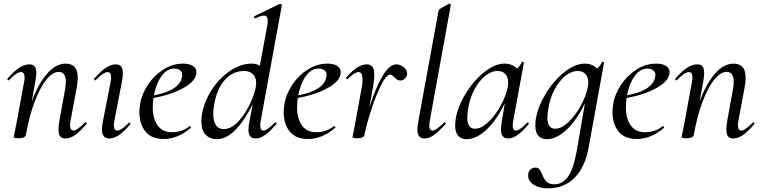

<svg xmlns="http://www.w3.org/2000/svg" viewBox="-20 -746 4150 1047"><path d="M84 -376Q113 -395 140 -395Q160 -395 169 -383.5Q178 -372 178 -347Q178 -332 173 -302L153 -192Q189 -290 237 -344.5Q285 -399 338 -399Q371 -399 387.5 -380Q404 -361 404 -322Q404 -299 398 -267L365 -89Q362 -74 362 -64Q362 -34 381 -34Q391 -34 406 -45Q421 -56 443 -77Q445 -79 446 -79Q449 -79 451 -75.5Q453 -72 451 -69Q417 -29 390 -10Q363 9 337 9Q317 9 308 -2.5Q299 -14 299 -40Q299 -57 304 -89L333 -248Q339 -278 339 -300Q339 -354 300 -354Q268 -354 234 -313Q200 -272 170 -194Q140 -116 121 -9Q119 -1 109 3.5Q99 8 82 8Q55 8 55 1L59 -19Q68 -62 70 -74L111 -297Q114 -312 114 -322Q114 -353 95 -353Q71 -353 29 -309Q28 -308 26 -308Q23 -308 21 -311.5Q19 -315 21 -317Q55 -357 84 -376Z M630 -10Q602 9 576 9Q536 9 536 -40Q536 -61 542 -89L583 -297Q586 -312 586 -323Q586 -353 567 -353Q556 -353 539 -341.5Q522 -330 502 -309Q501 -308 499 -308Q496 -308 493.5 -311.5Q491 -315 494 -317Q560 -395 611 -395Q631 -395 640.5 -383.5Q650 -372 650 -348Q650 -325 645 -302L604 -89Q601 -74 601 -63Q601 -34 619 -34Q642 -34 682 -76Q683 -77 685 -77Q689 -77 691 -73.5Q693 -70 690 -68Q657 -29 630 -10Z M1015 -58Q1018 -58 1020.5 -55Q1023 -52 1021 -49Q950 12 872 12Q806 12 773 -29Q740 -70 740 -135Q740 -157 745 -185Q755 -237 788.5 -286.5Q822 -336 872 -367.5Q922 -399 978 -399Q1013 -399 1032 -386.5Q1051 -374 1051 -353Q1051 -306 982.5 -267.5Q914 -229 817 -212Q813 -188 813 -160Q813 -99 839.5 -62Q866 -25 917 -25Q972 -25 1014 -58ZM972 -324Q974 -334 974 -337Q974 -354 961.5 -363Q949 -372 931 -372Q890 -372 861 -331.5Q832 -291 819 -226Q957 -252 972 -324Z M1237 -361Q1295 -399 1351 -399Q1378 -399 1397 -388L1438 -610Q1440 -619 1440 -633Q1440 -661 1419 -661Q1404 -661 1372 -646H1371Q1367 -646 1365.5 -651.5Q1364 -657 1368 -658L1506 -725H1508Q1512 -725 1515 -722Q1518 -719 1517 -717L1402 -89Q1399 -74 1399 -63Q1399 -34 1417 -34Q1427 -34 1442 -45Q1457 -56 1479 -77Q1481 -79 1483 -79Q1486 -79 1488 -75.5Q1490 -72 1487 -69Q1452 -29 1426 -10Q1400 9 1374 9Q1354 9 1344.5 -2.5Q1335 -14 1335 -39Q1335 -59 1341 -89L1358 -178Q1314 -89 1264 -38Q1214 13 1162 13Q1126 13 1102 -10.5Q1078 -34 1078 -84Q1078 -106 1082 -126Q1095 -197 1137 -260Q1179 -323 1237 -361ZM1158 -63Q1173 -42 1200 -42Q1243 -42 1284 -88.5Q1325 -135 1351 -196.5Q1377 -258 1377 -293Q1377 -325 1359 -342Q1341 -359 1311 -359Q1250 -359 1206 -310.5Q1162 -262 1147 -171Q1143 -148 1143 -125Q1143 -84 1158 -63Z M1802 -58Q1805 -58 1807.5 -55Q1810 -52 1808 -49Q1737 12 1659 12Q1593 12 1560 -29Q1527 -70 1527 -135Q1527 -157 1532 -185Q1542 -237 1575.5 -286.5Q1609 -336 1659 -367.5Q1709 -399 1765 -399Q1800 -399 1819 -386.5Q1838 -374 1838 -353Q1838 -306 1769.5 -267.5Q1701 -229 1604 -212Q1600 -188 1600 -160Q1600 -99 1626.5 -62Q1653 -25 1704 -25Q1759 -25 1801 -58ZM1759 -324Q1761 -334 1761 -337Q1761 -354 1748.5 -363Q1736 -372 1718 -372Q1677 -372 1648 -331.5Q1619 -291 1606 -226Q1744 -252 1759 -324Z M2145 -312Q2138 -316 2130 -325Q2125 -330 2119.5 -334.5Q2114 -339 2107 -339Q2087 -339 2058.5 -282.5Q2030 -226 2004.5 -147.5Q1979 -69 1967 -9Q1965 -1 1955 3.5Q1945 8 1928 8Q1902 8 1902 1Q1903 -5 1908.5 -30Q1914 -55 1917 -74L1953 -271Q1957 -294 1957 -313Q1957 -353 1935 -353Q1914 -353 1876 -315Q1875 -314 1873 -314Q1870 -314 1868 -317.5Q1866 -321 1868 -323Q1900 -360 1927 -377.5Q1954 -395 1980 -395Q2001 -395 2011 -382Q2021 -369 2021 -338Q2021 -314 2015 -276L1994 -159Q2026 -262 2064.5 -328.5Q2103 -395 2141 -395Q2162 -395 2181 -380Q2200 -365 2200 -345Q2200 -330 2189.5 -318.5Q2179 -307 2163 -307Q2152 -307 2145 -312Z M2409 -69Q2373 -29 2347 -10Q2321 9 2295 9Q2256 9 2256 -39Q2256 -59 2262 -89L2370 -680Q2372 -689 2374.5 -693Q2377 -697 2385 -701L2427 -725Q2428 -726 2430 -726Q2434 -726 2437 -722.5Q2440 -719 2438 -717L2324 -89Q2321 -73 2321 -62Q2321 -34 2339 -34Q2349 -34 2364 -45Q2379 -56 2401 -77Q2403 -79 2404 -79Q2407 -79 2409.5 -75.5Q2412 -72 2409 -69Z M2837 -405 2779 -89Q2776 -74 2776 -62Q2776 -34 2793 -34Q2814 -34 2855 -77Q2856 -78 2858 -78Q2861 -78 2863 -74.5Q2865 -71 2863 -69Q2830 -30 2803 -10.5Q2776 9 2751 9Q2731 9 2721.5 -3Q2712 -15 2712 -41Q2712 -57 2717 -89L2733 -184Q2690 -93 2634 -40Q2578 13 2525 13Q2495 13 2478.5 -5.5Q2462 -24 2462 -62Q2462 -71 2464 -91Q2474 -160 2517.5 -232.5Q2561 -305 2620 -352Q2679 -399 2731 -399Q2773 -399 2799 -372Q2818 -388 2825 -407Q2827 -409 2829 -409Q2832 -409 2835 -407.5Q2838 -406 2837 -405ZM2570 -44Q2604 -44 2641.5 -79Q2679 -114 2708.5 -167Q2738 -220 2748 -269Q2751 -283 2751 -296Q2751 -325 2736 -342Q2721 -359 2693 -359Q2659 -359 2625 -331.5Q2591 -304 2566 -256Q2541 -208 2532 -148Q2528 -116 2528 -106Q2528 -44 2570 -44Z M2872 179Q2884 168 2899 168Q2914 168 2921 176.5Q2928 185 2936 205Q2947 231 2960.5 245Q2974 259 3006 259Q3045 259 3075.5 220Q3106 181 3125 77L3170 -184Q3127 -93 3071 -40Q3015 13 2962 13Q2932 13 2915.5 -5.5Q2899 -24 2899 -62Q2899 -71 2901 -91Q2911 -160 2954.5 -232.5Q2998 -305 3057 -352Q3116 -399 3168 -399Q3210 -399 3236 -372Q3255 -388 3262 -407Q3264 -409 3266 -409Q3269 -409 3272 -407.5Q3275 -406 3274 -405L3191 53Q3172 163 3114.5 222Q3057 281 2969 281Q2921 281 2890.5 261.5Q2860 242 2860 211Q2860 190 2872 179ZM2965 -106Q2965 -44 3007 -44Q3041 -44 3078.5 -79Q3116 -114 3145.5 -167Q3175 -220 3185 -269Q3188 -283 3188 -296Q3188 -325 3173 -342Q3158 -359 3130 -359Q3096 -359 3062 -331.5Q3028 -304 3003 -256Q2978 -208 2969 -148Q2965 -116 2965 -106Z M3595 -58Q3598 -58 3600.5 -55Q3603 -52 3601 -49Q3530 12 3452 12Q3386 12 3353 -29Q3320 -70 3320 -135Q3320 -157 3325 -185Q3335 -237 3368.5 -286.5Q3402 -336 3452 -367.5Q3502 -399 3558 -399Q3593 -399 3612 -386.5Q3631 -374 3631 -353Q3631 -306 3562.5 -267.5Q3494 -229 3397 -212Q3393 -188 3393 -160Q3393 -99 3419.5 -62Q3446 -25 3497 -25Q3552 -25 3594 -58ZM3552 -324Q3554 -334 3554 -337Q3554 -354 3541.5 -363Q3529 -372 3511 -372Q3470 -372 3441 -331.5Q3412 -291 3399 -226Q3537 -252 3552 -324Z M3726 -376Q3755 -395 3782 -395Q3802 -395 3811 -383.5Q3820 -372 3820 -347Q3820 -332 3815 -302L3795 -192Q3831 -290 3879 -344.5Q3927 -399 3980 -399Q4013 -399 4029.5 -380Q4046 -361 4046 -322Q4046 -299 4040 -267L4007 -89Q4004 -74 4004 -64Q4004 -34 4023 -34Q4033 -34 4048 -45Q4063 -56 4085 -77Q4087 -79 4088 -79Q4091 -79 4093 -75.5Q4095 -72 4093 -69Q4059 -29 4032 -10Q4005 9 3979 9Q3959 9 3950 -2.5Q3941 -14 3941 -40Q3941 -57 3946 -89L3975 -248Q3981 -278 3981 -300Q3981 -354 3942 -354Q3910 -354 3876 -313Q3842 -272 3812 -194Q3782 -116 3763 -9Q3761 -1 3751 3.5Q3741 8 3724 8Q3697 8 3697 1L3701 -19Q3710 -62 3712 -74L3753 -297Q3756 -312 3756 -322Q3756 -353 3737 -353Q3713 -353 3671 -309Q3670 -308 3668 -308Q3665 -308 3663 -311.5Q3661 -315 3663 -317Q3697 -357 3726 -376Z"/></svg>

Font: CormorantInfant-MediumItalic
Style: Italic
Weight: 500
Italic angle: -10°
Designer: Christian Thalmann (Catharsis Fonts)
Foundry: Catharsis Fonts
Version: Version 3.303